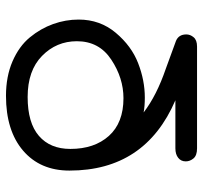

<svg xmlns="http://www.w3.org/2000/svg" viewBox="-38 -624 669 632"><g transform="rotate(90 296.0 -307.5)"><path d="M114.3 -552.7 205.1 -519.5C264.3 -499.3 312.5 -474.9 349.6 -446.3C335.9 -448.9 319.7 -450.2 300.8 -450.2C263 -450.2 225.3 -442.9 187.5 -428.2C149.7 -413.6 116.4 -389 87.4 -354.5C58.4 -320 43.9 -279.3 43.9 -232.4C43.9 -203.8 48.8 -175.8 58.6 -148.4C68.4 -121.1 83 -95.5 102.5 -71.8C122.1 -48 148.4 -29 181.6 -14.6C214.8 -0.3 252.6 6.8 294.9 6.8C371.1 6.8 431.2 -11.9 475.1 -49.3C519 -86.8 541 -137.7 541 -202.1C541 -368.2 463.9 -484.4 309.6 -550.8H467.8C480.8 -550.8 491.2 -553.9 499 -560.1C506.8 -566.2 510.7 -574.5 510.7 -585C510.7 -594.1 507.5 -602.5 501 -610.4C494.5 -618.2 483.4 -622.1 467.8 -622.1H132.8C118.5 -622.1 108.2 -618.3 102.1 -610.8C95.9 -603.4 92.8 -595.4 92.8 -586.9C92.8 -570 99.9 -558.6 114.3 -552.7ZM298.8 -64.5C240.9 -64.5 195.8 -80.2 163.6 -111.8C131.3 -143.4 115.2 -181.6 115.2 -226.6C115.2 -275.4 135.4 -313.2 175.8 -339.8C216.1 -366.5 258.5 -379.9 302.7 -379.9C356.8 -379.9 398.1 -363.9 426.8 -332C455.4 -300.1 469.7 -257.8 469.7 -205.1C469.7 -160.8 455.4 -126.3 426.8 -101.6C398.1 -76.8 355.5 -64.5 298.8 -64.5Z"/></g></svg>

Font: Jura
Style: DemiBold
Weight: 600
Version: Version 2.5.1